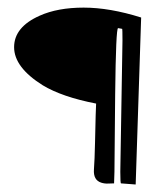

<svg xmlns="http://www.w3.org/2000/svg" viewBox="-20 -491 419 512"><path d="M305.7 -414.1 294.9 -416Q289.1 -416 287.1 -239.7Q285.2 -63.5 285.2 -33.2L284.2 -2Q278.3 -2 268.6 -1.5Q258.8 -1 250 -3.9Q228.5 -10.7 230.5 -39.1Q232.4 -64.5 233.4 -110.4Q235.4 -204.1 236.3 -214.8Q145.5 -232.4 93.8 -263.7Q17.6 -311.5 17.6 -365.2Q17.6 -418.9 85.9 -449.2Q133.8 -470.7 203.1 -470.7Q272.5 -470.7 356.4 -444.3L341.8 1L302.7 -2Q300.8 -2 300.8 -33.2L306.6 -382.8Q306.6 -414.1 305.7 -414.1Z"/></svg>

Font: Architects Daughter
Style: Regular
Weight: 400
Designer: Kimberly Geswein
Foundry: Kimberly Geswein
Version: Version 1.002 2010